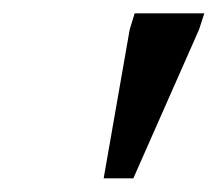

<svg xmlns="http://www.w3.org/2000/svg" viewBox="-20 -696 326 288"><path d="M135.5 -428.5 174.5 -651.5 182 -676H286.5L278.5 -651.5L180 -428.5Z"/></svg>

Font: Newsreader 16pt 16pt Medium
Style: Italic
Weight: 500
Italic angle: -17°
Version: Version 1.003